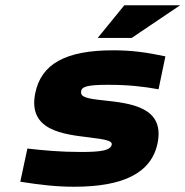

<svg xmlns="http://www.w3.org/2000/svg" viewBox="-20 -700 704 729"><path d="M321 -178C385 -170 411 -165 403 -147C395 -129 365 -123 287 -123C208 -123 146 -129 84 -136L57 -10C134 2 193 9 262 9C448 9 557 -43 579 -160C604 -294 475 -308 372 -319C304 -326 285 -333 288 -353C290 -371 311 -378 391 -378C470 -378 527 -371 582 -361L608 -486C537 -501 481 -509 410 -509C230 -509 137 -458 114 -347C84 -203 223 -190 321 -178ZM351 -556H480L664 -680H452Z"/></svg>

Font: LT Wave Black
Style: Italic
Weight: 900
Designer: Daniel Lyons
Version: Version 2.5 (Glyphs App)